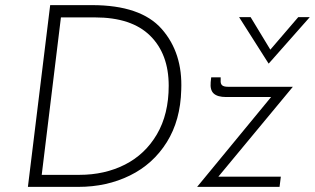

<svg xmlns="http://www.w3.org/2000/svg" viewBox="-20 -730 1230 750"><path d="M176 -710H339Q530 -710 612 -616.5Q694 -523 688 -379Q685 -260 631.5 -174.5Q578 -89 487.5 -44.5Q397 0 286 0H89ZM290 -47Q389 -47 468 -87Q547 -127 593 -205.5Q639 -284 639 -395Q639 -519 566.5 -590.5Q494 -662 351 -662H218L143 -47ZM833 -40H1077L1072 0H750L1039 -351H863Q830 -351 815 -364.5Q800 -378 803 -409L805 -428H842V-416Q841 -403 847.5 -397Q854 -391 871 -391H1124ZM1190 -663 1030 -482H1029L914 -663H959L1036 -536L1145 -663Z"/></svg>

Font: Josefin Sans Light
Style: Italic
Weight: 300
Italic angle: -7°
Designer: Santiago Orozco
Foundry: Typemade
Version: Version 2.000